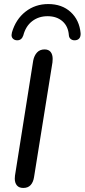

<svg xmlns="http://www.w3.org/2000/svg" viewBox="-20 -921 418 948"><path d="M53 -39Q53 -49 54 -54L144 -622Q149 -647 163 -662Q177 -677 200 -677Q220 -677 230 -664.5Q240 -652 240 -630Q240 -619 239 -613L148 -46Q144 -21 131 -7Q118 7 95 7Q74 7 63.5 -5.5Q53 -18 53 -39ZM37 -748Q37 -751 39 -761Q58 -826 106 -863.5Q154 -901 218 -901Q286 -901 329 -861.5Q372 -822 378 -757Q379 -740 371 -731Q363 -722 348 -722Q337 -722 329 -728.5Q321 -735 320 -747Q317 -791 288.5 -816Q260 -841 215 -841Q171 -841 139 -816.5Q107 -792 95 -746Q87 -722 65 -722Q53 -722 45 -729Q37 -736 37 -748Z"/></svg>

Font: SN Pro
Style: Italic
Weight: 400
Italic angle: -9°
Designer: Tobias Whetton
Foundry: Supernotes
Version: Version 1.003